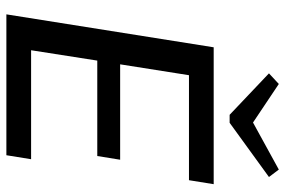

<svg xmlns="http://www.w3.org/2000/svg" viewBox="-166 -728 894 602"><g transform="rotate(90 281.0 -427.0)"><path d="M535 -823.3 511.7 -854.2 364.2 -773.3 243.3 -854.2 210 -823.3 340 -700H365ZM25 0H466.7L479.2 -77.5H137.5L170 -285H469.2L480.8 -356.7H181.7L215.8 -572.5H545L557.5 -650H128.3Z"/></g></svg>

Font: Boon Medium
Style: Italic
Weight: 500
Italic angle: -9°
Designer: Sungsit Sawaiwan
Foundry: FontUni
Version: Version 3.0